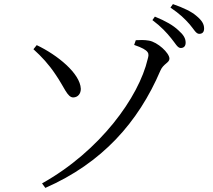

<svg xmlns="http://www.w3.org/2000/svg" viewBox="-20 -858 1040 936"><path d="M185 36 201 58C477 -63 654 -261 762 -514C776 -547 806 -552 806 -572C806 -600 748 -653 706 -660C683 -664 661 -663 642 -662L634 -639C713 -612 707 -596 700 -570C657 -385 468 -122 185 36ZM338 -383C360 -384 374 -401 374 -425C371 -500 260 -590 159 -638L143 -618C183 -582 218 -544 250 -496C294 -433 308 -382 338 -383ZM861 -624C876 -624 885 -633 885 -650C885 -671 875 -688 850 -710C825 -734 787 -756 735 -777L723 -760C766 -728 793 -698 814 -672C835 -647 845 -624 861 -624ZM951 -693C967 -693 975 -702 975 -719C975 -740 965 -758 937 -781C914 -801 875 -820 823 -838L811 -821C857 -790 881 -766 904 -740C925 -716 935 -693 951 -693Z"/></svg>

Font: Source Han Serif CN
Style: Regular
Weight: 400
Designer: Ryoko NISHIZUKA 西塚涼子 (kana & ideographs); Frank Grießhammer (Latin, Greek & Cyrillic); Wenlong ZHANG 张文龙 (bopomofo); San
Foundry: Adobe
Version: Version 2.003;hotconv 1.1.1;makeotfexe 2.6.0